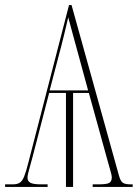

<svg xmlns="http://www.w3.org/2000/svg" viewBox="-22 -734 541 754"><path d="M-2 0V-10H28Q45 -10 55 -16Q65 -22 72.5 -40Q80 -58 89 -94L249 -714H259L445 -45Q451 -23 460 -16.5Q469 -10 492 -10H499V0H342V-10H365Q398 -10 407.5 -16Q417 -22 417 -38Q417 -46 411.5 -64Q406 -82 401 -101L327 -369H265V0H237V-369H171L106 -118Q101 -98 93.5 -72.5Q86 -47 86 -36Q86 -23 97 -16.5Q108 -10 140 -10H165V0ZM173 -379H324L293 -493Q274 -561 264 -599Q254 -637 246 -666Q239 -636 230 -598.5Q221 -561 207 -509Z"/></svg>

Font: Noto Serif Display ExtraCondensed Thin
Style: Regular
Weight: 100
Width: 2
Designer: Monotype Design Team
Foundry: Monotype Imaging Inc.
Version: Version 2.009